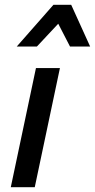

<svg xmlns="http://www.w3.org/2000/svg" viewBox="-20 -781 396 801"><path d="M25 0 130 -497H230L125 0ZM50 -587 203 -761H277L356 -587H272L223 -682L134 -587Z"/></svg>

Font: Wix Madefor Text Medium
Style: Italic
Weight: 500
Italic angle: -12°
Designer: Dalton Maag Ltd
Foundry: Dalton Maag Ltd
Version: Version 3.100